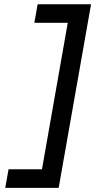

<svg xmlns="http://www.w3.org/2000/svg" viewBox="-20 -694 451 909"><path d="M158.2 -673.8 142.6 -585.9H300.8L178.7 107.4H20.5L4.9 195.3H257.8L411.1 -673.8Z"/></svg>

Font: Sen-gleads
Style: Italic
Weight: 400
Designer: Kosal Sen, Philatype
Foundry: Philatype
Version: Version 1.004; ttfautohint (v1.8.3)